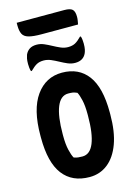

<svg xmlns="http://www.w3.org/2000/svg" viewBox="-163 -1213 926 1315"><g transform="rotate(-15 300.0 -555.0)"><path d="M303 -720Q422 -720 486 -634.5Q550 -549 550 -374V-358Q550 -235 519 -151Q488 -67 432.5 -23.5Q377 20 304 20Q180 20 115 -65.5Q50 -151 50 -326V-342Q50 -527 119 -623.5Q188 -720 303 -720ZM200 -299Q200 -240 209.5 -199.5Q219 -159 231 -138Q248 -132 261 -130.5Q274 -129 292 -129Q346 -129 373 -195.5Q400 -262 400 -388V-401Q400 -460 391 -499.5Q382 -539 371 -559Q353 -567 340.5 -569Q328 -571 308 -571Q254 -571 227 -504.5Q200 -438 200 -312ZM391 -878Q421 -878 441.5 -889Q462 -900 487 -926H493Q497 -915 498.5 -900Q500 -885 500 -874Q500 -847 496.5 -832Q493 -817 489 -808Q468 -761 410 -761Q383 -761 357.5 -772Q332 -783 306.5 -797Q281 -811 255.5 -822Q230 -833 204 -833Q174 -833 154 -822Q134 -811 108 -785H102Q98 -796 96.5 -811Q95 -826 95 -837Q95 -861 98 -875.5Q101 -890 105 -901Q115 -924 134.5 -937Q154 -950 185 -950Q212 -950 237.5 -939Q263 -928 288.5 -914Q314 -900 339.5 -889Q365 -878 391 -878ZM93 -1130H430Q472 -1130 487.5 -1115.5Q503 -1101 503 -1063Q503 -1049 500.5 -1035Q498 -1021 496 -1010H239Q178 -1010 146.5 -1019Q115 -1028 104 -1050.5Q93 -1073 93 -1111Z"/></g></svg>

Font: Recursive Mn Csl St XBd
Style: Regular
Weight: 800
Monospace: yes
Version: Version 1.079;hotconv 1.0.112;makeotfexe 2.5.65598; ttfautoh